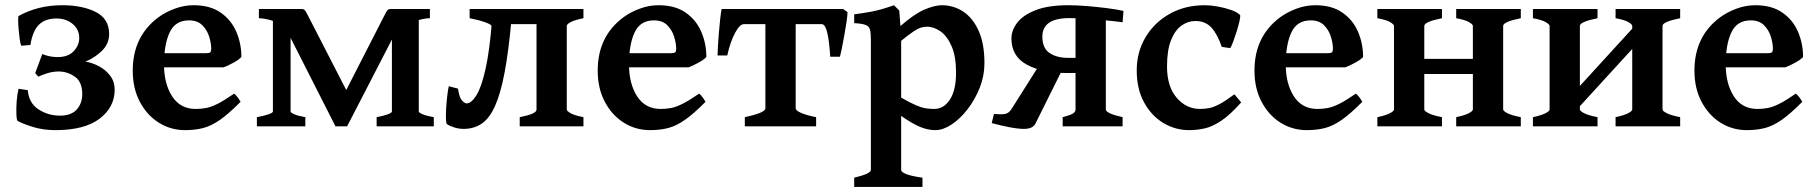

<svg xmlns="http://www.w3.org/2000/svg" viewBox="-20 -489 7029 743"><path d="M423.8 -142.1Q423.8 -74.2 365.5 -29.8Q307.1 14.6 194.3 14.6Q148.4 14.6 109.6 2.9Q70.8 -8.8 48.3 -21Q44.4 -24.4 43.5 -46.1Q42.5 -67.9 44.4 -95.7Q46.4 -123.5 51.8 -145.5L87.4 -140.1Q91.8 -89.8 129.2 -65.7Q166.5 -41.5 211.9 -41.5Q255.9 -41.5 277.1 -65.4Q298.3 -89.4 298.3 -124.5Q298.3 -172.4 269.5 -192.4Q240.7 -212.4 207 -212.4Q183.1 -212.4 160.2 -204.6Q137.2 -196.8 128.4 -192.4L116.2 -206.1L143.6 -279.8Q171.9 -268.1 203.1 -268.1Q243.7 -268.1 265.1 -290.8Q286.6 -313.5 286.6 -341.8Q286.6 -375.5 261 -396.5Q235.4 -417.5 198.7 -417.5Q154.8 -417.5 130.4 -393.1Q106 -368.7 97.7 -314.9L62.5 -312Q58.6 -319.8 56.2 -337.9Q53.7 -356 52 -376.2Q50.3 -396.5 50.3 -411.4Q50.3 -426.3 52.2 -427.2Q127 -468.8 220.7 -468.8Q298.8 -468.8 350.6 -442.6Q402.3 -416.5 402.3 -357.4Q402.3 -319.8 374.8 -292.7Q347.2 -265.6 310.5 -250.5Q336.4 -246.6 362.5 -232.9Q388.7 -219.2 406.2 -196.3Q423.8 -173.3 423.8 -142.1Z M914.1 -268.6Q905.3 -258.3 883.3 -246.3Q861.3 -234.4 845.7 -228.5H550.8L551.8 -283.2H778.8Q790 -283.2 793.7 -286.9Q797.4 -290.5 797.4 -300.8Q797.4 -320.3 789.8 -345.9Q782.2 -371.6 763.4 -390.9Q744.6 -410.2 711.4 -410.2Q658.2 -410.2 636.5 -363.5Q614.7 -316.9 614.7 -239.3Q614.7 -165 646.2 -116.2Q677.7 -67.4 737.3 -67.4Q757.8 -67.4 777.3 -71Q796.9 -74.7 822.3 -87.4Q847.7 -100.1 885.7 -126.5Q892.1 -123 900.6 -111.1Q909.2 -99.1 911.1 -95.2Q865.7 -49.3 832 -25.6Q798.3 -2 766.8 6.3Q735.4 14.6 696.3 14.6Q640.6 14.6 594.7 -14.2Q548.8 -43 521.2 -95Q493.7 -147 493.7 -215.8Q493.7 -349.1 594.2 -422.9Q620.1 -441.9 656 -455.3Q691.9 -468.8 729 -468.8Q793 -468.8 833.7 -440.4Q874.5 -412.1 894.3 -366.5Q914.1 -320.8 914.1 -268.6Z M1437.5 0V-35.6Q1464.8 -40.5 1480.7 -46.6Q1496.6 -52.7 1496.6 -57.6V-417L1600.6 -437.5V-57.6Q1600.6 -53.2 1615.2 -46.9Q1629.9 -40.5 1658.7 -35.6V0ZM1643.6 -418.5Q1625.5 -418.5 1596.9 -410.6Q1568.4 -402.8 1543.7 -391.6Q1519 -380.4 1513.7 -369.1L1323.2 0H1310.5L1304.2 -109.9L1464.8 -423.8Q1475.6 -445.8 1479.7 -450Q1483.9 -454.1 1490.7 -454.1H1643.6ZM1321.8 0H1278.3L1094.7 -361.8Q1083.5 -383.8 1062.3 -396Q1041 -408.2 1018.8 -413.3Q996.6 -418.5 981.9 -418.5V-454.1H1148.4Q1155.8 -454.1 1160.2 -448.7Q1164.6 -443.4 1174.3 -423.8L1335.4 -110.4ZM974.1 0V-35.6Q1001.5 -40.5 1018.8 -46.6Q1036.1 -52.7 1036.1 -57.6V-431.2L1104.5 -439.9V-57.6Q1104.5 -53.2 1118.7 -46.9Q1132.8 -40.5 1161.6 -35.6V0Z M1991.2 0V-35.6Q2056.2 -48.3 2056.2 -64.5V-395.5H1920.4V-383.8L1881.8 -388.7Q1880.9 -394.5 1856.2 -403.3Q1831.5 -412.1 1797.4 -418.5V-454.1H2237.8V-418.5Q2205.1 -412.1 2189.2 -403.8Q2173.3 -395.5 2173.3 -388.7V-65.4Q2173.3 -59.6 2188 -51Q2202.6 -42.5 2237.8 -35.6V0ZM1959 -409.7Q1947.8 -288.1 1932.4 -207Q1917 -126 1895.5 -78.4Q1874 -30.8 1844 -10.5Q1814 9.8 1773.9 9.8Q1756.3 9.8 1738 4.2Q1719.7 -1.5 1709.5 -8.8Q1706.5 -10.7 1705.8 -28.1Q1705.1 -45.4 1706.5 -69.8Q1708 -94.2 1710.7 -117.7Q1713.4 -141.1 1716.8 -155.3L1752.4 -146Q1757.3 -111.3 1767.8 -100.1Q1778.3 -88.9 1785.6 -88.9Q1803.7 -88.9 1823.2 -119.6Q1842.8 -150.4 1858.9 -221.7Q1875 -293 1884.3 -414.6Z M2713.4 -268.6Q2704.6 -258.3 2682.6 -246.3Q2660.6 -234.4 2645 -228.5H2350.1L2351.1 -283.2H2578.1Q2589.4 -283.2 2593 -286.9Q2596.7 -290.5 2596.7 -300.8Q2596.7 -320.3 2589.1 -345.9Q2581.5 -371.6 2562.7 -390.9Q2543.9 -410.2 2510.7 -410.2Q2457.5 -410.2 2435.8 -363.5Q2414.1 -316.9 2414.1 -239.3Q2414.1 -165 2445.6 -116.2Q2477.1 -67.4 2536.6 -67.4Q2557.1 -67.4 2576.7 -71Q2596.2 -74.7 2621.6 -87.4Q2647 -100.1 2685.1 -126.5Q2691.4 -123 2700 -111.1Q2708.5 -99.1 2710.4 -95.2Q2665 -49.3 2631.3 -25.6Q2597.7 -2 2566.2 6.3Q2534.7 14.6 2495.6 14.6Q2439.9 14.6 2394 -14.2Q2348.1 -43 2320.6 -95Q2293 -147 2293 -215.8Q2293 -349.1 2393.6 -422.9Q2419.4 -441.9 2455.3 -455.3Q2491.2 -468.8 2528.3 -468.8Q2592.3 -468.8 2633.1 -440.4Q2673.8 -412.1 2693.6 -366.5Q2713.4 -320.8 2713.4 -268.6Z M3259.8 -441.9Q3259.3 -426.8 3255.6 -402.3Q3252 -377.9 3247.1 -351.1Q3242.2 -324.2 3237.8 -302Q3233.4 -279.8 3230.5 -269.5H3192.9Q3190.9 -300.3 3187.3 -329.3Q3183.6 -358.4 3177 -377Q3170.4 -395.5 3160.2 -395.5H3006.8L3018.6 -454.1H3243.2ZM2858.4 -395.5Q2842.8 -395.5 2824.5 -361.6Q2806.2 -327.6 2794.4 -274.4H2756.8Q2756.8 -285.2 2758.1 -308.3Q2759.3 -331.5 2761.7 -359.9Q2764.2 -388.2 2766.8 -413.6Q2769.5 -439 2772.5 -454.1H3018.1L2981 -395.5ZM2862.3 0V-35.6Q2895.5 -42.5 2918.7 -51.3Q2941.9 -60.1 2941.9 -70.3V-408.2Q2941.9 -414.1 2927.2 -416Q2912.6 -418 2877 -418.5V-454.1H3123.5V-418.5Q3090.8 -418 3075 -416.5Q3059.1 -415 3059.1 -408.2V-70.3Q3059.1 -61 3080.8 -51.8Q3102.5 -42.5 3138.2 -35.6V0Z M3599.6 14.6Q3570.8 14.6 3540.3 2Q3509.8 -10.7 3467.3 -40.5V168.5Q3467.3 176.3 3485.6 184.1Q3503.9 191.9 3549.8 198.7V234.4H3285.6V198.7Q3350.1 183.1 3350.1 168.5V-336.4Q3350.1 -360.8 3346.9 -373.8Q3343.8 -386.7 3330.1 -392.3Q3316.4 -397.9 3285.6 -399.4V-433.6Q3322.8 -438.5 3347.7 -443.1Q3372.6 -447.8 3393.6 -453.9Q3414.6 -460 3439.5 -468.8L3460 -448.2L3464.4 -388.2Q3518.6 -435.5 3557.9 -452.1Q3597.2 -468.8 3625 -468.8Q3669.4 -468.8 3706.8 -444.6Q3744.1 -420.4 3766.8 -370.6Q3789.6 -320.8 3789.6 -244.1Q3789.6 -195.8 3771.5 -149.9Q3753.4 -104 3724.6 -66.7Q3695.8 -29.3 3662.6 -7.3Q3629.4 14.6 3599.6 14.6ZM3566.4 -385.7Q3554.7 -385.7 3542.7 -381.8Q3530.8 -377.9 3513.4 -366.2Q3496.1 -354.5 3467.3 -331.1V-111.3Q3502 -91.3 3524.4 -81.8Q3546.9 -72.3 3563 -69.8Q3579.1 -67.4 3594.7 -67.4Q3632.3 -67.4 3656 -103.8Q3679.7 -140.1 3679.7 -208Q3679.7 -270.5 3662.8 -309.6Q3646 -348.6 3620.1 -367.2Q3594.2 -385.7 3566.4 -385.7Z M4115.2 -468.8Q4145 -468.8 4185.1 -465.6Q4225.1 -462.4 4263.7 -457.5Q4302.2 -452.6 4327.6 -446.8L4324.2 -402.8Q4296.4 -406.7 4257.1 -410.4Q4217.8 -414.1 4179.7 -416.5Q4141.6 -418.9 4118.2 -418.9Q4013.7 -418.9 4013.7 -347.2Q4013.7 -302.7 4041.5 -283.9Q4069.3 -265.1 4113.8 -265.1H4156.7L4153.8 -206.5H4106.9Q4013.2 -206.5 3953.6 -238.8Q3894 -271 3894 -340.3Q3894 -371.6 3916.5 -401.1Q3939 -430.7 3987.8 -449.7Q4036.6 -468.8 4115.2 -468.8ZM4092.3 0V-35.6Q4128.4 -45.4 4135.3 -51.8Q4142.1 -58.1 4142.1 -65.4V-447.3L4259.3 -437.5V-65.4Q4259.3 -50.3 4324.2 -35.6V0ZM3826.2 -47.9Q3856.9 -45.4 3870.4 -48.3Q3883.8 -51.3 3893.6 -65.9L4016.1 -259.8L4093.3 -224.6L3986.8 -10.3Q3976.1 9.8 3942.4 9.8Q3918.9 9.8 3883.3 2.7Q3847.7 -4.4 3817.9 -12.7Z M4783.2 -92.8Q4740.7 -44.9 4706.5 -22Q4672.4 1 4642.3 7.8Q4612.3 14.6 4581.5 14.6Q4528.3 14.6 4482.2 -12.9Q4436 -40.5 4407.5 -92.5Q4378.9 -144.5 4378.9 -216.8Q4378.9 -287.1 4412.6 -344.2Q4446.3 -401.4 4505.9 -435.1Q4565.4 -468.8 4642.6 -468.8Q4664.1 -468.8 4691.9 -463.9Q4719.7 -459 4744.1 -450.4Q4768.6 -441.9 4779.3 -430.2Q4780.3 -424.3 4776.4 -406.5Q4772.5 -388.7 4765.6 -367.2Q4758.8 -345.7 4752 -327.4Q4745.1 -309.1 4740.7 -302.7L4708 -307.6Q4691.9 -355.5 4668.5 -381.6Q4645 -407.7 4606 -407.7Q4577.1 -407.7 4552.2 -390.1Q4527.3 -372.6 4511.7 -333.7Q4496.1 -294.9 4496.1 -231.9Q4496.1 -154.3 4533.4 -110.8Q4570.8 -67.4 4624 -67.4Q4642.6 -67.4 4659.7 -70.8Q4676.8 -74.2 4699.5 -86.2Q4722.2 -98.1 4756.8 -124Z M5254.9 -268.6Q5246.1 -258.3 5224.1 -246.3Q5202.1 -234.4 5186.5 -228.5H4891.6L4892.6 -283.2H5119.6Q5130.9 -283.2 5134.5 -286.9Q5138.2 -290.5 5138.2 -300.8Q5138.2 -320.3 5130.6 -345.9Q5123 -371.6 5104.2 -390.9Q5085.4 -410.2 5052.2 -410.2Q4999 -410.2 4977.3 -363.5Q4955.6 -316.9 4955.6 -239.3Q4955.6 -165 4987.1 -116.2Q5018.6 -67.4 5078.1 -67.4Q5098.6 -67.4 5118.2 -71Q5137.7 -74.7 5163.1 -87.4Q5188.5 -100.1 5226.6 -126.5Q5232.9 -123 5241.5 -111.1Q5250 -99.1 5252 -95.2Q5206.5 -49.3 5172.9 -25.6Q5139.2 -2 5107.7 6.3Q5076.2 14.6 5037.1 14.6Q4981.4 14.6 4935.5 -14.2Q4889.6 -43 4862.1 -95Q4834.5 -147 4834.5 -215.8Q4834.5 -349.1 4935.1 -422.9Q4960.9 -441.9 4996.8 -455.3Q5032.7 -468.8 5069.8 -468.8Q5133.8 -468.8 5174.6 -440.4Q5215.3 -412.1 5235.1 -366.5Q5254.9 -320.8 5254.9 -268.6Z M5429.2 -202.6V-261.2H5731V-202.6ZM5310.1 0V-35.6Q5342.8 -42.5 5358.6 -50.8Q5374.5 -59.1 5374.5 -65.4V-388.7Q5374.5 -394.5 5359.9 -403.3Q5345.2 -412.1 5310.1 -418.5V-454.1H5560.1V-418.5Q5491.7 -404.8 5491.7 -388.7V-65.4Q5491.7 -59.6 5508.1 -51Q5524.4 -42.5 5560.1 -35.6V0ZM5615.2 0V-35.6Q5647.9 -42.5 5663.8 -50.8Q5679.7 -59.1 5679.7 -65.4V-388.7Q5679.7 -394.5 5665 -403.3Q5650.4 -412.1 5615.2 -418.5V-454.1H5865.2V-418.5Q5796.9 -404.8 5796.9 -388.7V-65.4Q5796.9 -59.6 5813.2 -51Q5829.6 -42.5 5865.2 -35.6V0Z M6031.2 -9.8V-87.9L6321.3 -405.3V-326.7ZM5912.1 0V-35.6Q5944.8 -42.5 5960.7 -50.8Q5976.6 -59.1 5976.6 -65.4V-388.7Q5976.6 -394.5 5961.9 -403.3Q5947.3 -412.1 5912.1 -418.5V-454.1H6162.1V-418.5Q6093.8 -404.8 6093.8 -388.7V-65.4Q6093.8 -59.6 6110.1 -51Q6126.5 -42.5 6162.1 -35.6V0ZM6231.9 0V-35.6Q6264.6 -42.5 6280.5 -50.8Q6296.4 -59.1 6296.4 -65.4V-388.7Q6296.4 -394.5 6281.7 -403.3Q6267.1 -412.1 6231.9 -418.5V-454.1H6481.9V-418.5Q6413.6 -404.8 6413.6 -388.7V-65.4Q6413.6 -59.6 6429.9 -51Q6446.3 -42.5 6481.9 -35.6V0Z M6957.5 -268.6Q6948.7 -258.3 6926.8 -246.3Q6904.8 -234.4 6889.2 -228.5H6594.2L6595.2 -283.2H6822.3Q6833.5 -283.2 6837.2 -286.9Q6840.8 -290.5 6840.8 -300.8Q6840.8 -320.3 6833.3 -345.9Q6825.7 -371.6 6806.9 -390.9Q6788.1 -410.2 6754.9 -410.2Q6701.7 -410.2 6679.9 -363.5Q6658.2 -316.9 6658.2 -239.3Q6658.2 -165 6689.7 -116.2Q6721.2 -67.4 6780.8 -67.4Q6801.3 -67.4 6820.8 -71Q6840.3 -74.7 6865.7 -87.4Q6891.1 -100.1 6929.2 -126.5Q6935.5 -123 6944.1 -111.1Q6952.6 -99.1 6954.6 -95.2Q6909.2 -49.3 6875.5 -25.6Q6841.8 -2 6810.3 6.3Q6778.8 14.6 6739.7 14.6Q6684.1 14.6 6638.2 -14.2Q6592.3 -43 6564.7 -95Q6537.1 -147 6537.1 -215.8Q6537.1 -349.1 6637.7 -422.9Q6663.6 -441.9 6699.5 -455.3Q6735.4 -468.8 6772.5 -468.8Q6836.4 -468.8 6877.2 -440.4Q6918 -412.1 6937.7 -366.5Q6957.5 -320.8 6957.5 -268.6Z"/></svg>

Font: Gentium Plus
Style: Bold
Weight: 700
Designer: Victor Gaultney, Annie Olsen, Iska Routamaa, Becca Hirsbrunner
Foundry: SIL International
Version: Version 6.101